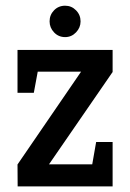

<svg xmlns="http://www.w3.org/2000/svg" viewBox="-20 -663 464 683"><path d="M42.8 0 42.3 -77.9 268.4 -408H114.2L100.3 -332.8H42.3V-485.3H380.6V-406.9L154.3 -78.4H308.1L322 -157.8H380.6V0ZM211.7 -531Q188.1 -531 172.2 -547.9Q156.4 -564.7 156.4 -586.9Q156.4 -610 172.2 -626.3Q188.1 -642.7 211.7 -642.7Q234.4 -642.7 250.5 -626.3Q266.6 -610 266.6 -586.9Q266.6 -564.7 250.5 -547.9Q234.4 -531 211.7 -531Z"/></svg>

Font: Kreon Light
Style: Regular
Weight: 300
Designer: Julia Petretta
Foundry: Julia Petretta and Eli Heuer
Version: Version 2.002